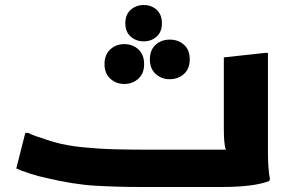

<svg xmlns="http://www.w3.org/2000/svg" viewBox="-20 -746 1168 766"><path d="M81 -216H92Q103 -210 122.5 -203Q142 -196 161.5 -190Q181 -184 193 -180Q245 -165 310 -158.5Q375 -152 436.5 -150.5Q498 -149 541 -149H881Q876 -164 874.5 -185.5Q873 -207 873 -233V-517L1038 -535H1049V-186Q1049 -166 1049 -136.5Q1049 -107 1051 -78.5Q1053 -50 1057 -32L1054 -24Q994 0 865 0H541Q451 0 362 -5Q273 -10 165 -36Q135 -42 99.5 -53.5Q64 -65 45 -74ZM553 -581Q523 -581 501.5 -600Q480 -619 480 -653Q480 -688 501.5 -707Q523 -726 553 -726Q584 -726 605 -707Q626 -688 626 -653Q626 -619 605 -600Q584 -581 553 -581ZM657 -430Q624 -430 601 -451Q578 -472 578 -509Q578 -547 601 -567.5Q624 -588 657 -588Q691 -588 714 -567.5Q737 -547 737 -509Q737 -472 714 -451Q691 -430 657 -430ZM476 -411Q443 -411 420 -432Q397 -453 397 -490Q397 -528 420 -549Q443 -570 476 -570Q509 -570 532 -549Q555 -528 555 -490Q555 -453 532 -432Q509 -411 476 -411Z"/></svg>

Font: Kufam
Style: Bold
Weight: 700
Designer: Wael Morcos, Artur Schmal
Foundry: Original Type
Version: Version 1.300; ttfautohint (v1.8.3)